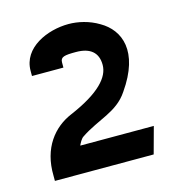

<svg xmlns="http://www.w3.org/2000/svg" viewBox="-72 -863 485 537"><g transform="rotate(-15 170.0 -595.0)"><path d="M23 -388H309L330 -465H117C120 -472 126 -483 132 -487C185 -523 239 -529 272 -579C342 -679 314 -747 260 -778C232 -795 200 -802 173 -802C112 -802 37 -770 37 -703V-688H128V-703C128 -719 140 -721 173 -721C214 -721 236 -703 236 -667C236 -632 204 -594 115 -556C63 -534 21 -484 23 -403Z"/></g></svg>

Font: Charger Sport
Style: BdExt
Weight: 700
Designer: Jasper
Foundry: Cannot Into Space Fonts
Version: Version 1.1